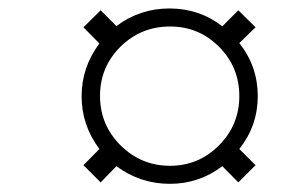

<svg xmlns="http://www.w3.org/2000/svg" viewBox="-20 -558 739 463"><path d="M389.6 -114.7Q318.4 -114.7 260.7 -157.2L222.7 -118.2L181.2 -159.7L219.7 -198.7Q176.8 -255.9 176.8 -325.7Q176.8 -396 219.7 -453.1L181.2 -492.2L222.7 -533.2L260.7 -495.1Q317.4 -537.6 388.7 -537.6Q460.9 -537.6 516.1 -494.6L554.7 -533.2L596.2 -492.2L557.1 -454.1Q601.6 -397.9 601.6 -326.2Q601.6 -254.9 557.1 -198.7L596.2 -159.7L554.7 -118.2L516.1 -157.2Q460 -114.7 389.6 -114.7ZM390.1 -158.2Q459 -158.2 508.1 -207.5Q557.1 -256.8 557.1 -326.2Q557.1 -396 508.3 -445.1Q459.5 -494.1 390.1 -494.1Q319.8 -494.1 270.5 -445.3Q221.2 -396.5 221.2 -326.7Q221.2 -256.8 270.8 -207.5Q320.3 -158.2 390.1 -158.2Z"/></svg>

Font: Elstob Light
Style: Italic
Weight: 300
Italic angle: -20°
Designer: Peter S. Baker
Version: Version 1.015